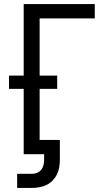

<svg xmlns="http://www.w3.org/2000/svg" viewBox="-20 -755 540 940"><path d="M64 165V96H137Q150 96 162 91Q174 86 182 76Q190 66 193 53Q196 40 196 28V0H96V-320H24V-385H96V-735H444V-665H174V-385H260V-320H174V-70H273V28Q273 46 270 64Q267 82 259 98.5Q251 115 238 128.5Q225 142 208.5 150Q192 158 174 161.5Q156 165 137 165Z"/></svg>

Font: Zed Sans
Style: Regular
Weight: 400
Designer: Belleve Invis
Foundry: Belleve Invis
Version: Version 1.0.0; ttfautohint (v1.8.4)